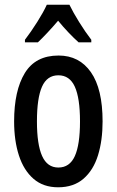

<svg xmlns="http://www.w3.org/2000/svg" viewBox="-20 -786 496 816"><path d="M416 -270Q416 -189 396.5 -126Q377 -63 335 -26.5Q293 10 227 10Q164 10 122.5 -26Q81 -62 60.5 -125Q40 -188 40 -270Q40 -401 85.5 -475.5Q131 -550 229 -550Q317 -550 366.5 -479Q416 -408 416 -270ZM137 -270Q137 -172 159 -123Q181 -74 228 -74Q276 -74 298 -122.5Q320 -171 320 -270Q320 -369 298 -417.5Q276 -466 228 -466Q180 -466 158.5 -417.5Q137 -369 137 -270ZM275 -766Q291 -733 316.5 -692Q342 -651 368 -617V-606H314Q294 -624 271.5 -647.5Q249 -671 227 -698Q204 -671 181 -646.5Q158 -622 141 -606H86V-617Q112 -651 138.5 -693Q165 -735 179 -766Z"/></svg>

Font: Noto Sans Tamil ExtraCondensed Medium
Style: Regular
Weight: 500
Width: 2
Designer: Jelle Bosma - Monotype Design Team
Foundry: Monotype Imaging Inc.
Version: Version 2.004; ttfautohint (v1.8.4.7-5d5b)